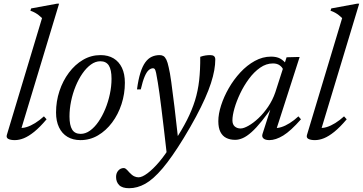

<svg xmlns="http://www.w3.org/2000/svg" viewBox="-20 -730 1917 1014"><path d="M202 -634.5Q193 -643 184.5 -649.8Q176 -656.5 165.5 -662.5Q155 -668.5 140.5 -673.5L144.5 -685.5L280.5 -710.5H292L89.5 -40.5L83.5 -55Q99.5 -52.5 120.8 -59Q142 -65.5 165.5 -80Q189 -94.5 212 -115.5L226 -100Q190.5 -58 160.8 -34Q131 -10 106 0Q81 10 58.5 10Q35 10 23.2 3.2Q11.5 -3.5 16.5 -18.5Z M511 -439Q551 -439 579.8 -421.8Q608.5 -404.5 624 -372Q639.5 -339.5 639.5 -293Q639.5 -234.5 621.8 -180Q604 -125.5 572 -82.8Q540 -40 497.5 -15Q455 10 405 10Q365.5 10 336.5 -7.2Q307.5 -24.5 291.8 -57.2Q276 -90 276 -136Q276 -195 294 -249.2Q312 -303.5 344 -346.2Q376 -389 418.5 -414Q461 -439 511 -439ZM406 -23Q431.5 -23 455.5 -40.2Q479.5 -57.5 500 -87.2Q520.5 -117 536 -154.5Q551.5 -192 560.2 -233.2Q569 -274.5 569 -314Q569 -361.5 554.8 -384Q540.5 -406.5 510 -406.5Q484 -406.5 460 -389Q436 -371.5 415.5 -342Q395 -312.5 379.5 -274.8Q364 -237 355.5 -195.8Q347 -154.5 347 -115Q347 -68.5 361 -45.8Q375 -23 406 -23Z M723.5 -258H703.5Q710.5 -310.5 721.5 -345.5Q732.5 -380.5 747.5 -401Q762.5 -421.5 781.5 -430.2Q800.5 -439 823.5 -439Q835 -439 843.5 -433.8Q852 -428.5 858.8 -414.5Q865.5 -400.5 871 -374Q877.5 -348 884.5 -297.2Q891.5 -246.5 901.5 -164.8Q911.5 -83 924.5 36.5L861 85.5Q852 5 844.8 -55Q837.5 -115 832.2 -159.2Q827 -203.5 822.2 -236.2Q817.5 -269 813.5 -294Q808 -328.5 804.5 -344.5Q801 -360.5 797.5 -365Q794 -369.5 788.5 -369.5Q777 -369.5 765.8 -360Q754.5 -350.5 744 -326Q733.5 -301.5 723.5 -258ZM884 35.5 900.5 17.5Q941 -44 967.5 -96.2Q994 -148.5 1009.8 -199.2Q1025.5 -250 1031.8 -305.8Q1038 -361.5 1037.5 -430Q1053.5 -435.5 1066 -437.2Q1078.5 -439 1090.5 -439Q1103.5 -439 1110.2 -433.5Q1117 -428 1117 -415.5Q1117 -389.5 1111.5 -358.5Q1106 -327.5 1094 -290.5Q1082 -253.5 1062.5 -209.8Q1043 -166 1015.2 -114Q987.5 -62 950 -0.5Q887.5 101.5 838.5 159.2Q789.5 217 747.2 240.5Q705 264 662 264Q625.5 264 609.2 247.5Q593 231 593 204.5Q593 184 604.8 170.8Q616.5 157.5 634 157.5Q639 157.5 644.8 161.8Q650.5 166 663.5 181Q677 195.5 688.5 201Q700 206.5 711.5 206.5Q730.5 206.5 759.2 185Q788 163.5 820.8 125Q853.5 86.5 884 35.5Z M1366.5 -23 1418.5 -185H1431.5Q1393.5 -129 1363.2 -91.5Q1333 -54 1308.2 -32Q1283.5 -10 1262.5 -0.8Q1241.5 8.5 1222 8.5Q1195 8.5 1175 -1.5Q1155 -11.5 1144 -33.2Q1133 -55 1133 -90Q1133 -128 1147.8 -173.8Q1162.5 -219.5 1188.5 -264.8Q1214.5 -310 1249.5 -347.8Q1284.5 -385.5 1325.8 -408.2Q1367 -431 1411.5 -431Q1440.5 -431 1459.5 -420.8Q1478.5 -410.5 1494 -389.5L1475 -363Q1470.5 -375.5 1456.8 -385.2Q1443 -395 1421.5 -395Q1386 -395 1353.8 -372.5Q1321.5 -350 1294.8 -313.8Q1268 -277.5 1248.5 -236.5Q1229 -195.5 1218.2 -157.8Q1207.5 -120 1207.5 -94.5Q1207.5 -73 1219.8 -62.2Q1232 -51.5 1250.5 -51.5Q1267 -51.5 1292.2 -65.8Q1317.5 -80 1344.8 -105.5Q1372 -131 1396 -166.2Q1420 -201.5 1434 -242.5L1493.5 -427.5L1552.5 -429H1562.5L1436 -36L1427.5 -54.5Q1443.5 -52 1465 -58.5Q1486.5 -65 1510 -79.8Q1533.5 -94.5 1556 -115.5L1569.5 -100Q1515.5 -38.5 1475.8 -14.2Q1436 10 1402.5 10Q1381 10 1371.2 1Q1361.5 -8 1366.5 -23Z M1787 -634.5Q1778 -643 1769.5 -649.8Q1761 -656.5 1750.5 -662.5Q1740 -668.5 1725.5 -673.5L1729.5 -685.5L1865.5 -710.5H1877L1674.5 -40.5L1668.5 -55Q1684.5 -52.5 1705.8 -59Q1727 -65.5 1750.5 -80Q1774 -94.5 1797 -115.5L1811 -100Q1775.5 -58 1745.8 -34Q1716 -10 1691 0Q1666 10 1643.5 10Q1620 10 1608.2 3.2Q1596.5 -3.5 1601.5 -18.5Z"/></svg>

Font: Newsreader 20pt
Style: Italic
Weight: 400
Italic angle: -17°
Version: Version 1.003